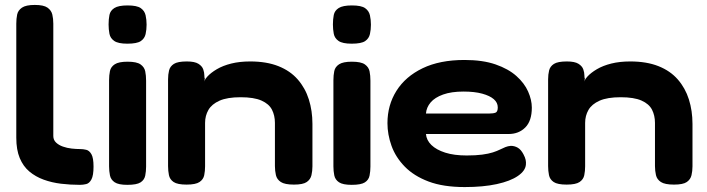

<svg xmlns="http://www.w3.org/2000/svg" viewBox="-20 -740 2863 778"><path d="M304 9Q265 9 227.5 4.5Q190 0 157 -12Q124 -24 99 -45Q74 -66 60 -99.5Q46 -133 46 -182V-644Q46 -664 49.5 -681Q53 -698 69 -709Q85 -720 121 -720Q157 -720 172.5 -709Q188 -698 192 -681Q196 -664 196 -644V-189Q196 -173 207 -162.5Q218 -152 235 -146Q252 -140 270.5 -138Q289 -136 304 -136Q317 -136 329.5 -133Q342 -130 350.5 -115Q359 -100 359 -65Q359 -29 350.5 -13Q342 3 329 6Q316 9 304 9Z M496 9Q460 9 444.5 -1.5Q429 -12 425.5 -29.5Q422 -47 422 -66V-415Q422 -435 425.5 -452Q429 -469 445 -479.5Q461 -490 497 -490Q534 -490 549.5 -479Q565 -468 568.5 -451Q572 -434 572 -413V-65Q572 -46 568.5 -28.5Q565 -11 549.5 -1Q534 9 496 9ZM496 -563Q459 -563 443 -574Q427 -585 423.5 -603Q420 -621 420 -641Q420 -662 423.5 -679.5Q427 -697 443.5 -707.5Q460 -718 497 -718Q535 -718 550.5 -707Q566 -696 570 -678Q574 -660 574 -640Q574 -620 570 -602Q566 -584 550.5 -573.5Q535 -563 496 -563Z M736 8Q699 8 683.5 -2.5Q668 -13 664.5 -30.5Q661 -48 661 -67V-419Q661 -438 665 -454.5Q669 -471 684.5 -481Q700 -491 737 -491Q769 -491 784 -481.5Q799 -472 803.5 -459Q808 -446 808 -435Q808 -424 810 -421L805 -400Q806 -414 820 -429.5Q834 -445 858.5 -459.5Q883 -474 917 -482.5Q951 -491 994 -491Q1060 -491 1108 -472Q1156 -453 1186.5 -418Q1217 -383 1231.5 -337Q1246 -291 1246 -238V-66Q1246 -47 1242 -30Q1238 -13 1223 -2.5Q1208 8 1171 8Q1134 8 1118 -2.5Q1102 -13 1098 -30.5Q1094 -48 1094 -67V-242Q1094 -272 1082 -295.5Q1070 -319 1039.5 -332.5Q1009 -346 955 -346Q901 -346 869.5 -332Q838 -318 824.5 -294.5Q811 -271 811 -242V-66Q811 -47 807.5 -30Q804 -13 788.5 -2.5Q773 8 736 8Z M1405 9Q1369 9 1353.5 -1.5Q1338 -12 1334.5 -29.5Q1331 -47 1331 -66V-415Q1331 -435 1334.5 -452Q1338 -469 1354 -479.5Q1370 -490 1406 -490Q1443 -490 1458.5 -479Q1474 -468 1477.5 -451Q1481 -434 1481 -413V-65Q1481 -46 1477.5 -28.5Q1474 -11 1458.5 -1Q1443 9 1405 9ZM1405 -563Q1368 -563 1352 -574Q1336 -585 1332.5 -603Q1329 -621 1329 -641Q1329 -662 1332.5 -679.5Q1336 -697 1352.5 -707.5Q1369 -718 1406 -718Q1444 -718 1459.5 -707Q1475 -696 1479 -678Q1483 -660 1483 -640Q1483 -620 1479 -602Q1475 -584 1459.5 -573.5Q1444 -563 1405 -563Z M1863 18Q1776 18 1716.5 -4.5Q1657 -27 1620 -65Q1583 -103 1566.5 -149Q1550 -195 1550 -241Q1550 -314 1586.5 -372Q1623 -430 1692.5 -463.5Q1762 -497 1862 -497Q1936 -497 1988 -479Q2040 -461 2072.5 -432Q2105 -403 2120 -369Q2135 -335 2135 -304Q2135 -250 2108.5 -223.5Q2082 -197 2041 -197H1706Q1708 -172 1728 -152.5Q1748 -133 1784 -121.5Q1820 -110 1871 -110Q1908 -110 1934 -113.5Q1960 -117 1977 -122.5Q1994 -128 2006 -134Q2018 -140 2028 -144Q2038 -148 2050 -149Q2065 -149 2078 -141.5Q2091 -134 2101 -115Q2108 -102 2110 -92Q2112 -82 2111 -73Q2109 -48 2078.5 -27Q2048 -6 1993 6Q1938 18 1863 18ZM1706 -280H1963Q1979 -280 1988 -283.5Q1997 -287 1997 -305Q1997 -324 1981 -338Q1965 -352 1934 -360.5Q1903 -369 1858 -369Q1809 -369 1775.5 -357Q1742 -345 1725 -325Q1708 -305 1706 -280Z M2276 8Q2239 8 2223.5 -2.5Q2208 -13 2204.5 -30.5Q2201 -48 2201 -67V-419Q2201 -438 2205 -454.5Q2209 -471 2224.5 -481Q2240 -491 2277 -491Q2309 -491 2324 -481.5Q2339 -472 2343.5 -459Q2348 -446 2348 -435Q2348 -424 2350 -421L2345 -400Q2346 -414 2360 -429.5Q2374 -445 2398.5 -459.5Q2423 -474 2457 -482.5Q2491 -491 2534 -491Q2600 -491 2648 -472Q2696 -453 2726.5 -418Q2757 -383 2771.5 -337Q2786 -291 2786 -238V-66Q2786 -47 2782 -30Q2778 -13 2763 -2.5Q2748 8 2711 8Q2674 8 2658 -2.5Q2642 -13 2638 -30.5Q2634 -48 2634 -67V-242Q2634 -272 2622 -295.5Q2610 -319 2579.5 -332.5Q2549 -346 2495 -346Q2441 -346 2409.5 -332Q2378 -318 2364.5 -294.5Q2351 -271 2351 -242V-66Q2351 -47 2347.5 -30Q2344 -13 2328.5 -2.5Q2313 8 2276 8Z"/></svg>

Font: Fredoka SemiExpanded SemiBold
Style: Regular
Weight: 600
Width: 6
Designer: Ben Nathan
Foundry: Milena B. Brandão, Ben Nathan
Version: Version 2.001